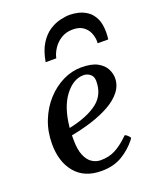

<svg xmlns="http://www.w3.org/2000/svg" viewBox="-143 -838 759 937"><g transform="rotate(-20 236.5 -370.0)"><path d="M437.5 -390.6Q437.5 -352.1 413.3 -321Q389.2 -290 347.7 -266.6Q306.2 -243.2 253.7 -226.3Q201.2 -209.5 144 -198.7Q144 -193.4 144 -187.5Q144 -181.6 144 -175.8Q144 -125 156.7 -94.5Q169.4 -64 190.4 -50.3Q211.4 -36.6 235.4 -36.6Q278.8 -36.6 312 -54.2Q345.2 -71.8 379.4 -105Q381.8 -107.9 384.3 -110.1Q386.7 -112.3 390.1 -109.9Q395.5 -106.9 400.1 -102.8Q404.8 -98.6 408.2 -93.8Q409.2 -92.3 409.9 -91.3Q410.6 -90.3 410.6 -89.4Q410.6 -86.9 408.7 -84.7Q406.7 -82.5 405.8 -80.1Q373 -38.6 328.4 -12.2Q283.7 14.2 221.2 14.2Q132.8 14.2 85.4 -42.5Q38.1 -99.1 38.1 -191.9Q38.1 -256.3 60.1 -311.8Q82 -367.2 119.4 -408.2Q156.7 -449.2 203.4 -472.2Q250 -495.1 299.3 -495.1Q353 -495.1 383.1 -478.5Q413.1 -461.9 425.3 -437.7Q437.5 -413.6 437.5 -390.6ZM296.9 -455.6Q243.2 -455.6 199.5 -397.9Q155.8 -340.3 146 -236.3Q243.2 -256.8 295.2 -296.9Q347.2 -336.9 346.2 -409.2Q345.7 -432.1 330.6 -443.8Q315.4 -455.6 296.9 -455.6ZM334.5 -755.4Q354.5 -755.4 378.2 -750Q401.9 -744.6 423.6 -730Q445.3 -715.3 459.2 -687.5Q473.1 -659.7 473.1 -614.7Q473.1 -606.4 472.4 -597.2Q471.7 -587.9 470.7 -578.1H415.5Q416 -580.6 416 -583Q416 -585.4 416 -587.4Q416 -610.4 406.7 -632.3Q397.5 -654.3 377.2 -668.7Q356.9 -683.1 323.7 -683.1Q288.6 -683.1 262.7 -666.7Q236.8 -650.4 221.2 -626.2Q205.6 -602.1 200.7 -578.1H145.5Q155.3 -635.3 177.5 -670.4Q199.7 -705.6 228 -723.9Q256.3 -742.2 284.7 -748.8Q313 -755.4 334.5 -755.4Z"/></g></svg>

Font: Gelasio
Style: Italic
Weight: 400
Italic angle: -8.5°
Designer: Eben Sorkin
Foundry: Eben Sorkin
Version: Version 1.008